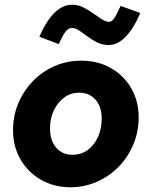

<svg xmlns="http://www.w3.org/2000/svg" viewBox="-20 -780 640 810"><path d="M277 10Q208 10 153 -21.5Q98 -53 66.5 -107.5Q35 -162 35 -231Q35 -292 57.5 -345Q80 -398 119.5 -438.5Q159 -479 211 -501.5Q263 -524 323 -524Q393 -524 447.5 -493Q502 -462 533.5 -408Q565 -354 565 -284Q565 -224 542.5 -170.5Q520 -117 480.5 -76.5Q441 -36 388.5 -13Q336 10 277 10ZM286 -127Q322 -127 349.5 -147Q377 -167 393 -201.5Q409 -236 409 -280Q409 -330 383 -359.5Q357 -389 313 -389Q279 -389 251.5 -369Q224 -349 207.5 -315Q191 -281 191 -239Q191 -187 217 -157Q243 -127 286 -127ZM228 -594 146 -625Q205 -760 284 -760Q309 -760 331 -749Q353 -738 372.5 -724Q392 -710 409 -699Q426 -688 440 -688Q451 -688 460.5 -701Q470 -714 489 -755L572 -725Q513 -590 438 -590Q412 -590 390 -601Q368 -612 349.5 -626Q331 -640 314.5 -651Q298 -662 283 -662Q269 -662 257 -647Q245 -632 228 -594Z"/></svg>

Font: Red Hat Mono
Style: Italic
Weight: 300
Italic angle: -12°
Monospace: yes
Designer: Pentagram, MCKL
Foundry: Pentagram, MCKL
Version: Version 1.023